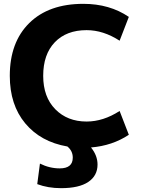

<svg xmlns="http://www.w3.org/2000/svg" viewBox="-20 -760 747 1000"><path d="M454 8Q488 50 488 97Q488 155 440 187.5Q392 220 298 220Q230 220 174 199L188 92Q238 117 291 117Q359 117 359 61Q359 26 331 3Q192 -21 111.5 -117.5Q31 -214 31 -365Q31 -540 132.5 -640Q234 -740 414 -740Q551 -740 651 -672L603 -548Q518 -603 431 -603Q326 -603 265.5 -540Q205 -477 205 -365Q205 -255 268 -191Q331 -127 431 -127Q518 -127 603 -182L651 -58Q565 -1 454 8Z"/></svg>

Font: M PLUS 1p ExtraBold
Style: Regular
Weight: 800
Version: Version 1.062